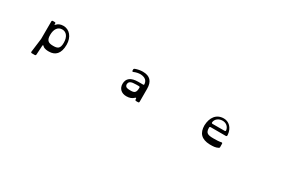

<svg xmlns="http://www.w3.org/2000/svg" viewBox="183 -2037 5638 3722"><g transform="rotate(30 3002.0 -176.0)"><path d="M682 208H746C762 208 769 200 771 184L783 -18C785 -40 794 -43 809 -26C846 15 923 14 949 14C1088 14 1183 -67 1183 -273C1183 -445 1082 -560 949 -560C886 -560 838 -541 802 -501C786 -484 779 -487 784 -509V-512C788 -529 779 -539 762 -539H724C708 -539 698 -530 699 -514L698 -123L659 182C656 199 666 208 682 208ZM967 -123C872 -123 810 -144 810 -277C810 -409 867 -488 962 -488C1057 -488 1116 -409 1116 -277C1116 -144 1062 -123 967 -123Z M2725 -560C2673 -560 2617 -550 2559 -529C2546 -524 2539 -515 2539 -501V-480C2539 -462 2551 -455 2568 -463C2614 -483 2664 -494 2716 -494C2821 -487 2871 -437 2871 -354C2871 -348 2863 -345 2847 -345H2745C2582 -345 2499 -282 2499 -159C2499 -54 2571 14 2682 14C2753 14 2805 -6 2844 -45C2860 -61 2871 -57 2871 -35V-24C2871 -8 2880 0 2896 0H2937C2953 0 2961 -9 2961 -24V-312C2961 -479 2884 -560 2725 -560ZM2696 -123C2637 -123 2593 -127 2578 -169C2574 -180 2574 -188 2575 -198C2580 -255 2618 -279 2740 -279H2797C2812 -279 2821 -271 2821 -256C2820 -142 2785 -123 2696 -123Z M4550 14C4635 14 4677 12 4734 -16C4747 -22 4753 -30 4752 -44L4751 -117C4751 -135 4739 -139 4723 -135C4682 -125 4612 -123 4553 -123C4423 -123 4377 -145 4376 -260C4376 -276 4384 -285 4400 -285H4737C4752 -285 4761 -294 4761 -310V-319C4749 -476 4649 -560 4539 -560C4374 -560 4284 -437 4277 -257C4277 -84 4363 8 4550 14ZM4400 -358C4383 -358 4375 -368 4377 -384C4385 -455 4452 -510 4539 -510C4618 -510 4677 -461 4690 -386C4693 -370 4686 -359 4669 -359Z"/></g></svg>

Font: OpenDyslexic3
Style: Regular
Weight: 400
Designer: Abelardo Gonzalez
Version: Version 3.001;PS 003.001;hotconv 1.0.88;makeotf.lib2.5.64775